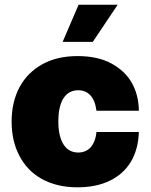

<svg xmlns="http://www.w3.org/2000/svg" viewBox="-20 -793 647 823"><path d="M312.5 9.9Q266.3 9.9 227.6 0.4Q188.9 -9.2 157.7 -26.8Q126.4 -44.4 103 -69.1Q79.5 -93.8 63.6 -124.3Q29.8 -187.9 29.8 -271.3Q29.8 -315.3 38.9 -353Q47.9 -390.6 64.8 -421.3Q81.7 -452.1 105.8 -476Q130 -500 160.5 -517Q223.7 -552.6 312.5 -552.6Q396.7 -552.6 454.2 -522.7Q514.6 -490.8 544.4 -438.9Q574.2 -387.1 575.3 -318.2H393.5Q390.6 -341.3 383.7 -358Q376.8 -374.6 366.5 -385.3Q356.2 -396 343.2 -401.1Q330.3 -406.2 315.3 -406.2Q296.5 -406.2 280.7 -398.4Q264.9 -390.6 253.7 -374.3Q242.5 -358 236.3 -332.7Q230.1 -307.5 230.1 -272.7Q230.1 -237.6 236.5 -212.4Q242.9 -187.1 254.3 -170.8Q265.6 -154.5 281.2 -146.8Q296.9 -139.2 315.3 -139.2Q330.6 -139.2 344.1 -144.5Q357.6 -149.9 367.7 -160.7Q377.8 -171.5 384.6 -188.2Q391.3 -204.9 393.5 -227.3H575.3Q573.9 -188.2 564.8 -155.9Q555.8 -123.6 539.8 -97.7Q523.8 -71.7 501.8 -52.2Q479.8 -32.7 452.1 -19.2Q393.8 9.9 312.5 9.9ZM377.8 -613.6H248.6L316.8 -772.7H484.4Z"/></svg>

Font: Linik Sans Black
Style: Regular
Weight: 900
Designer: Fonts by Rasmus Andersson / Changes by Cristiano Sobral with parts from Marc Monis
Foundry: rsms
Version: Version 3.020; ttfautohint (v1.6)